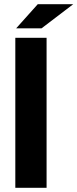

<svg xmlns="http://www.w3.org/2000/svg" viewBox="-20 -895 369 915"><path d="M53 0V-715H202V0ZM57 -760 160 -875H329L178 -760Z"/></svg>

Font: Radio Canada Big
Style: Regular
Weight: 400
Designer: Étienne Aubert Bonn
Foundry: Coppers and Brasses
Version: Version 1.001